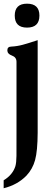

<svg xmlns="http://www.w3.org/2000/svg" viewBox="-21 -713 279 1023"><path d="M123 -693.4Q189 -693.4 189 -629.9Q189 -565.9 123 -565.9Q57.6 -565.9 57.6 -629.9Q57.6 -693.4 123 -693.4ZM179.7 -5.9Q179.2 91.3 166 139.6Q152.8 188 119.6 223.1Q71.8 272 -1.5 290V247.6Q46.4 218.8 61 172.4Q66.4 153.3 66.7 117.7Q66.9 82 66.9 -2.9V-383.8Q66.9 -408.2 42.5 -417Q18.1 -425.8 18.1 -444.8Q18.1 -464.8 40 -464.8Q70.3 -466.3 100.8 -474.6Q131.3 -482.9 179.7 -499Z"/></svg>

Font: Caudex
Style: Bold
Weight: 700
Version: Version 1.01